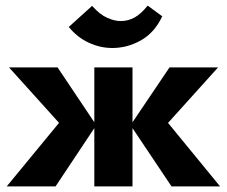

<svg xmlns="http://www.w3.org/2000/svg" viewBox="-20 -664 809 684"><path d="M591 0 445 -218 584 -424H757L537 -180V-277L764 0ZM4 0 232 -277V-180L12 -424H185L323 -218L178 0ZM316 0V-424H452V0ZM380 -493Q337 -493 296 -512Q255 -531 225 -568L308 -643Q336 -612 362 -600.5Q388 -589 410 -589Q437 -589 460 -602Q483 -615 506 -644L558 -606Q531 -548 482.5 -520.5Q434 -493 380 -493Z"/></svg>

Font: Ysabeau ExtraBold
Style: Regular
Weight: 800
Designer: Christian Thalmann (Catharsis Fonts)
Version: Version 2.002